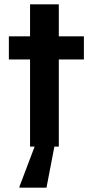

<svg xmlns="http://www.w3.org/2000/svg" viewBox="-20 -678 430 888"><path d="M119 0V-403H21V-510H119V-658H252V-510H368V-403H252V0ZM70 190V185L147 -18H234V-13L195 190Z"/></svg>

Font: Saira Thin SemiBold
Style: Regular
Weight: 600
Version: Version 1.101